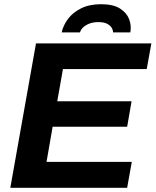

<svg xmlns="http://www.w3.org/2000/svg" viewBox="-20 -892 739 912"><path d="M29 0 151 -686H699L677 -564H279L252 -411H605L584 -290H230L201 -123H606L584 0ZM273 -738Q280 -771 302.5 -801.5Q325 -832 364.5 -852Q404 -872 460 -872Q518 -872 550 -851.5Q582 -831 593.5 -800.5Q605 -770 599 -738H517Q517 -749 510.5 -760Q504 -771 489 -779Q474 -787 447 -787Q422 -787 403.5 -779.5Q385 -772 374 -761Q363 -750 360 -738Z"/></svg>

Font: Archivo SemiBold
Style: Bold Italic
Weight: 700
Italic angle: -10°
Version: Version 2.001